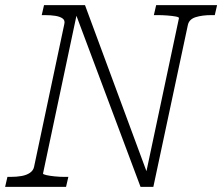

<svg xmlns="http://www.w3.org/2000/svg" viewBox="-39 -730 868 750"><path d="M-19 0 -10 -39H1Q26 -39 45.5 -42.5Q65 -46 78 -55Q91 -64 94 -78L212 -635Q216 -650 206 -657.5Q196 -665 178 -668Q160 -671 135 -671H124L133 -710H293L538 -48L529 -42L660 -659Q661 -663 647.5 -665.5Q634 -668 614.5 -669.5Q595 -671 576 -671H562L571 -710H809L800 -671H788Q751 -671 725.5 -663Q700 -655 695 -633L560 0H510L250 -694H265L129 -52Q129 -49 142 -46Q155 -43 175 -41Q195 -39 214 -39H228L219 0Z"/></svg>

Font: Roboto Serif Thin
Style: Italic
Weight: 250
Italic angle: -10°
Version: Version 1.007